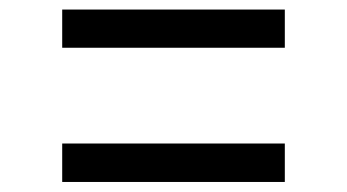

<svg xmlns="http://www.w3.org/2000/svg" viewBox="-20 -516 709 392"><path d="M561.5 -496.5V-418.5H107V-496.5ZM561.5 -223V-144.5H107V-223Z"/></svg>

Font: Merriweather 20pt SemiBold
Style: Regular
Weight: 600
Version: Version 2.100